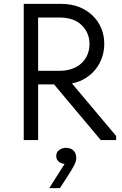

<svg xmlns="http://www.w3.org/2000/svg" viewBox="-20 -720 627 987"><path d="M295 -700Q346 -700 386.5 -684Q427 -668 456 -640Q485 -612 500.5 -575Q516 -538 516 -495Q516 -458 504.5 -424.5Q493 -391 471.5 -364Q450 -337 419.5 -318Q389 -299 350 -291L577 -21V0H498L258 -286H176V0H102V-700ZM285 -356Q322 -356 351 -366.5Q380 -377 400 -396Q420 -415 430 -440Q440 -465 440 -494Q440 -551 400 -590.5Q360 -630 285 -630H176V-356ZM312 123Q291 120 280 109Q269 98 269 82Q269 62 284.5 51Q300 40 319 40Q343 40 357.5 53.5Q372 67 372 93Q372 109 360 132Q348 155 325 190L288 247H233L312 123Z"/></svg>

Font: Tilda Sans
Style: Regular
Weight: 400
Designer: ParaType Ltd
Foundry: ParaType Ltd
Version: Version 1.009